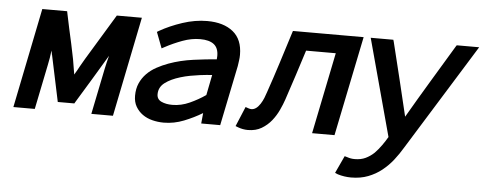

<svg xmlns="http://www.w3.org/2000/svg" viewBox="-48 -626 2386 947"><g transform="rotate(5 1145.0 -152.5)"><path d="M190 -294Q186 -258 178 -221L133 0H27L127 -494H250L252 -484Q267 -411 284 -336Q301 -261 312 -186Q319 -197 325 -208Q331 -219 337 -230Q343 -239 348 -249Q353 -259 359 -268L496 -494H620L520 0H413L459 -226Q463 -243 466.5 -259.5Q470 -276 475 -293Q439 -232 402.5 -172Q366 -112 329 -51L325 -44H243L195 -271Q193 -276 192.5 -282Q192 -288 190 -294Z M807 -79Q850 -79 892 -98Q934 -117 970 -142L990 -243Q961 -241 929 -237Q906 -234 882 -229.5Q858 -225 835 -218Q788 -204 759 -182Q730 -160 730 -125Q730 -100 752.5 -89.5Q775 -79 807 -79ZM962 -52Q921 -27 872 -7.5Q823 12 772 12Q743 12 715.5 5Q688 -2 667 -17Q646 -32 633 -54.5Q620 -77 620 -108Q620 -143 632 -170Q644 -197 664.5 -218Q685 -239 712.5 -254Q740 -269 770 -280Q828 -301 891.5 -309.5Q955 -318 1006 -322Q1006 -327 1006.5 -330.5Q1007 -334 1007 -339Q1007 -378 984 -396Q961 -414 916 -414Q873 -414 828.5 -397.5Q784 -381 745 -360L730 -352L700 -431L710 -437Q759 -465 821 -485.5Q883 -506 943 -506Q1024 -506 1071 -468Q1118 -430 1118 -354Q1118 -340 1116 -326Q1114 -312 1112 -298L1051 0H957Z M1588 -403H1441Q1402 -279 1360 -154Q1352 -130 1338.5 -101Q1325 -72 1305 -47Q1285 -22 1256.5 -5Q1228 12 1189 12Q1164 12 1140 3L1127 -2L1168 -100L1182 -95Q1191 -92 1197 -92Q1221 -92 1241 -123Q1250 -137 1256.5 -153Q1263 -169 1267 -182Q1293 -257 1317 -333Q1341 -409 1365 -485L1368 -494H1718L1617 0H1506Z M1956 -121Q2010 -214 2064.5 -304.5Q2119 -395 2175 -488L2179 -494H2290L1964 32Q1945 64 1921.5 94Q1898 124 1868 148Q1838 172 1800.5 186.5Q1763 201 1716 201Q1700 201 1683 198.5Q1666 196 1650 191L1636 185L1676 99L1690 103Q1707 109 1726 109Q1757 109 1780 98Q1803 87 1822 69Q1831 60 1839.5 49.5Q1848 39 1856 28Q1871 7 1883 -14L1753 -494H1865L1868 -484Q1891 -393 1912.5 -302.5Q1934 -212 1956 -121Z"/></g></svg>

Font: Codetta
Style: Bold Italic
Weight: 700
Italic angle: -11°
Designer: Ulrich Proeller
Foundry: PROSA GmbH
Version: Version 2.00;September 29, 2018;FontCreator 11.5.0.2427 64-b